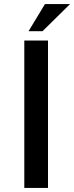

<svg xmlns="http://www.w3.org/2000/svg" viewBox="-20 -928 366 948"><path d="M100 -728H217V0H100ZM326 -908 190 -774H121L202 -908Z"/></svg>

Font: Josefin Sans Thin SemiBold
Style: Regular
Weight: 600
Version: Version 2.000